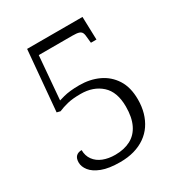

<svg xmlns="http://www.w3.org/2000/svg" viewBox="-171 -833 901 961"><g transform="rotate(-30 279.5 -352.0)"><path d="M246 10Q181 10 141 -5.5Q101 -21 82.5 -44.5Q64 -68 64 -92Q64 -116 75.5 -127.5Q87 -139 108 -139Q108 -106 125.5 -82Q143 -58 173.5 -46Q204 -34 243 -34Q294 -34 331.5 -53.5Q369 -73 389 -114Q409 -155 409 -217Q409 -302 363 -343.5Q317 -385 244 -385Q197 -385 167 -377.5Q137 -370 114 -360L94 -365L125 -714H445L449 -581H417L414 -610Q413 -630 408.5 -640Q404 -650 392 -654Q380 -658 355 -658H160L139 -408Q152 -412 169 -416.5Q186 -421 208.5 -423.5Q231 -426 260 -426Q321 -426 370.5 -403Q420 -380 449.5 -334Q479 -288 479 -218Q479 -177 469 -142Q459 -107 440 -79Q421 -51 392.5 -31Q364 -11 327.5 -0.5Q291 10 246 10Z"/></g></svg>

Font: Noto Serif Hebrew Light
Style: Regular
Weight: 300
Version: Version 2.003